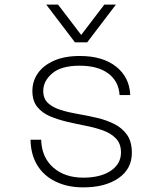

<svg xmlns="http://www.w3.org/2000/svg" viewBox="-20 -798 690 830"><path d="M340 12Q272 12 220.5 -13Q169 -38 141 -84Q113 -130 112 -194H158Q160 -118 210 -74Q260 -30 340 -30Q414 -30 458.5 -59.5Q503 -89 503 -139Q503 -176 482 -198.5Q461 -221 427 -233.5Q393 -246 352 -254Q311 -262 270.5 -271.5Q230 -281 196 -295.5Q162 -310 141 -336Q120 -362 120 -405Q120 -447 143.5 -481Q167 -515 213 -535.5Q259 -556 325 -556Q424 -556 482 -510Q540 -464 543 -387H497Q493 -447 448 -480.5Q403 -514 324 -514Q245 -514 206 -481Q167 -448 167 -405Q167 -371 188 -352Q209 -333 243 -322.5Q277 -312 318 -305Q359 -298 399.5 -288.5Q440 -279 474 -262Q508 -245 529 -215.5Q550 -186 550 -137Q550 -68 492.5 -28Q435 12 340 12ZM180 -778H231L331 -647L431 -778H481L357 -615H304Z"/></svg>

Font: Azeret Mono Thin
Style: Regular
Weight: 100
Designer: Martin Vácha
Foundry: Displaay
Version: Version 1.002